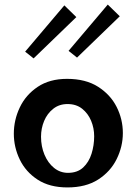

<svg xmlns="http://www.w3.org/2000/svg" viewBox="-20 -808 598 840"><path d="M275.2 12Q196.9 12 144.7 -22Q92.5 -56 66.5 -110Q40.5 -164 40.5 -223Q40.5 -283 66.6 -338Q92.7 -393 144.9 -428Q197.1 -463 273.3 -463Q354.7 -463 408.9 -428.5Q463.2 -394 490.4 -340Q517.5 -286 517.5 -226Q517.5 -167 490.4 -112Q463.2 -57 409.4 -22.5Q355.6 12 275.2 12ZM277.5 -51.8Q318.5 -51.8 343.8 -75.2Q369 -98.8 380.5 -135.5Q392 -172.2 392 -211.8Q392 -247.9 378.5 -279.9Q365 -312 339.2 -332.4Q313.5 -352.8 275.4 -352.8Q239 -352.8 212.8 -332Q186.5 -311.2 173 -278.7Q159.5 -246.2 159.5 -210Q159.5 -167.5 174.6 -131.2Q189.8 -95 216.5 -73.4Q243.2 -51.8 277.5 -51.8ZM127 -552.5 90 -582 261.5 -784.5 314 -733.2ZM317 -556 280 -585.5 451.5 -788 504 -736.8Z"/></svg>

Font: Marhey Light
Style: Regular
Weight: 300
Designer: Nur Syamsi & Bustanul Arifin
Foundry: Namelatype
Version: Version 1.000